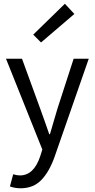

<svg xmlns="http://www.w3.org/2000/svg" viewBox="-20 -801 508 1030"><path d="M90.8 209Q60.1 209 33.2 199.2L50.8 133.8Q70.8 140.1 86.9 140.1Q161.6 140.1 195.8 37.1L207 1L12.2 -485.8H98.1L195.8 -217.8Q205.1 -193.4 222.4 -143.6Q239.7 -93.8 244.1 -81.1H248Q253.9 -100.1 267.3 -147.2Q280.8 -194.3 288.1 -217.8L375 -485.8H456.1L272.9 40Q244.6 120.1 201.7 164.6Q158.7 209 90.8 209ZM200.2 -573.2 158.2 -615.2 328.1 -780.8 378.9 -726.1Z"/></svg>

Font: Source Sans Pro
Style: Regular
Weight: 400
Designer: Paul D. Hunt
Foundry: Adobe Systems Incorporated
Version: Version 3.006;hotconv 1.0.111;makeotfexe 2.5.65597